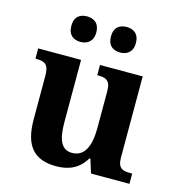

<svg xmlns="http://www.w3.org/2000/svg" viewBox="-112 -852 891 960"><g transform="rotate(15 333.5 -372.0)"><path d="M427 -622C459 -622 491 -639 491 -688C491 -738 459 -754 427 -754C392 -754 362 -738 362 -688C362 -639 392 -622 427 -622ZM221 -622C254 -622 286 -639 286 -688C286 -738 254 -754 221 -754C187 -754 157 -738 157 -688C157 -639 187 -622 221 -622ZM264 10C332 10 382 -14 416 -71H421L443 0H642V-53H634C595 -53 567 -58 567 -116V-536H346V-483H349C388 -483 415 -477 415 -419V-227C415 -134 388 -75 324 -75C265 -75 248 -130 248 -216V-536H26V-483H29C78 -483 96 -470 96 -412V-188C96 -53 148 10 264 10Z"/></g></svg>

Font: Noto Serif Georgian Bold
Style: Regular
Weight: 700
Designer: Monotype Design Team, Akaki Razmadze
Foundry: Google LLC
Version: Version 2.003